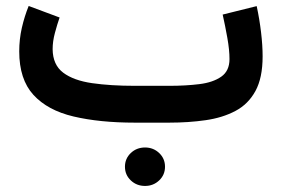

<svg xmlns="http://www.w3.org/2000/svg" viewBox="-20 -405 930 634"><path d="M392.6 145.5Q392.6 118.7 411.9 100.3Q431.2 82 459 82Q486.3 82 505.6 100.3Q524.9 118.7 524.9 145.5Q524.9 172.4 505.6 190.7Q486.3 209 459 209Q431.2 209 411.9 190.7Q392.6 172.4 392.6 145.5ZM538.6 0H425.3Q309.1 0 223.1 -20.3Q137.2 -40.5 90.3 -91.8Q43.5 -143.1 43.5 -235.4Q43.5 -275.4 52.2 -313.5Q61 -351.6 74.7 -385.3L176.8 -347.2Q168.9 -324.7 161.4 -296.6Q153.8 -268.6 153.8 -242.7Q154.3 -190.9 188.7 -165Q223.1 -139.2 284.2 -130.4Q345.2 -121.6 425.3 -121.6H539.6Q593.3 -121.6 638.4 -127.2Q683.6 -132.8 710.7 -151.9Q737.8 -170.9 737.8 -210Q737.8 -240.2 730.7 -280Q723.6 -319.8 715.3 -356.9L827.6 -384.8Q836.9 -341.8 842 -298.6Q847.2 -255.4 847.2 -218.8Q847.2 -147.9 823.5 -104.5Q799.8 -61 757.3 -38.6Q714.8 -16.1 658.9 -8.1Q603 0 538.6 0Z"/></svg>

Font: Vazirmatn RD FD SemiBold
Style: Regular
Weight: 600
Designer: Saber Rastikerdar
Foundry: Saber Rastikerdar
Version: Version 33.003